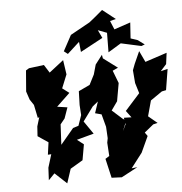

<svg xmlns="http://www.w3.org/2000/svg" viewBox="-55 -822 855 903"><g transform="rotate(-5 372.5 -370.0)"><path d="M508 -192 528 -241 512 -251 464 -294 493 -335 508 -420 485 -480 511 -492 444 -542 441 -559 408 -516 395 -470 371 -423 318 -398 316 -333 319 -285 302 -236 276 -228 214 -154 219 -250 240 -276 258 -327 210 -334 273 -394 241 -418 267 -482 257 -550 189 -497 165 -535 94 -526 79 -517 71 -418 84 -379 102 -352 115 -289 122 -293 109 -250 106 -204 155 -171 147 -113 163 -114 144 -52 141 7 170 -23 226 29 248 -38 307 -73 320 -147 289 -171 370 -193 328 -254 377 -321 403 -342 385 -288 415 -280 431 -220 434 -166 430 -145 434 -82 415 -70 436 21 484 23 561 -18 534 -15 587 -84 622 -160 610 -177 653 -212 674 -217 632 -252 652 -325 707 -363 727 -367 743 -466 710 -458 738 -489 745 -542 642 -508 617 -561 591 -503 580 -474 585 -413 600 -364 530 -286 554 -254 518 -255 524 -225ZM615 -613 582 -624 587 -699 510 -673 493 -714 521 -721 460 -769C439 -751 418 -733 396 -716L304 -665L264 -591L282 -577L339 -629L344 -581L450 -638L432 -676L474 -660L473 -568L534 -605L630 -584L646 -590Z"/></g></svg>

Font: Asimov Aggro
Style: CondIt
Weight: 500
Designer: Google
Version: Version 2.000980; 2014